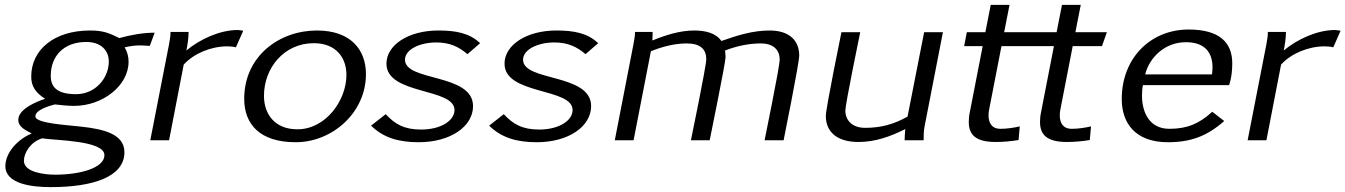

<svg xmlns="http://www.w3.org/2000/svg" viewBox="-20 -575 5515 787"><path d="M2 106C2 180 113 192 188 192C361 192 490 150 490 49C490 -26 404 -46 312 -56C253 -63 125 -69 125 -98C125 -125 182 -141 205 -147C230 -144 257 -141 284 -141C401 -141 507 -224 507 -322C507 -343 502 -362 491 -381C512 -386 534 -389 555 -389C568 -389 581 -387 594 -387L614 -441C566 -441 517 -432 469 -419C427 -440 402 -450 349 -450C203 -450 108 -372 108 -261C108 -223 124 -196 165 -170C127 -158 55 -127 55 -84C55 -55 83 -42 110 -28C52 -4 2 51 2 106ZM78 84C78 51 106 6 153 -8C206 1 408 0 408 61C408 114 307 141 207 141C161 141 78 131 78 84ZM188 -264C188 -344 240 -403 334 -403C394 -403 426 -368 426 -323C426 -256 372 -189 292 -189C219 -189 188 -214 188 -264Z M596 0H673L733 -310C775 -357 847 -385 911 -385C923 -385 936 -384 947 -381L977 -449C969 -450 962 -452 954 -452C881 -452 799 -414 744 -368C749 -394 753 -418 753 -444H679C679 -427 676 -411 673 -394Z M981 -170C981 -65 1046 8 1192 8C1342 8 1480 -113 1480 -271C1480 -372 1417 -450 1279 -450C1125 -450 981 -345 981 -170ZM1062 -182C1062 -297 1145 -398 1266 -398C1359 -398 1400 -337 1400 -268C1400 -163 1315 -45 1199 -45C1103 -45 1062 -111 1062 -182Z M1501 -60C1551 -11 1613 8 1696 8C1827 8 1919 -57 1919 -140C1919 -275 1640 -240 1640 -330C1640 -373 1702 -401 1768 -401C1824 -401 1861 -383 1896 -353L1948 -398C1904 -440 1847 -450 1777 -450C1653 -450 1564 -390 1564 -314C1564 -185 1843 -216 1843 -124C1843 -81 1788 -44 1706 -44C1637 -44 1599 -66 1561 -107Z M1985 -60C2035 -11 2097 8 2180 8C2311 8 2403 -57 2403 -140C2403 -275 2124 -240 2124 -330C2124 -373 2186 -401 2252 -401C2308 -401 2345 -383 2380 -353L2432 -398C2388 -440 2331 -450 2261 -450C2137 -450 2048 -390 2048 -314C2048 -185 2327 -216 2327 -124C2327 -81 2272 -44 2190 -44C2121 -44 2083 -66 2045 -107Z M2500 0H2577L2648 -365C2695 -384 2746 -397 2795 -397C2852 -397 2875 -372 2875 -332C2875 -304 2812 0 2812 0H2889C2889 0 2954 -318 2954 -340C2954 -346 2953 -362 2952 -368C2998 -386 3050 -397 3098 -397C3152 -397 3176 -369 3176 -330C3176 -303 3114 0 3114 0H3192C3192 0 3256 -317 3256 -347C3256 -407 3218 -450 3134 -450C3066 -450 3002 -430 2937 -407C2914 -440 2871 -450 2825 -450C2767 -450 2708 -431 2654 -409C2655 -417 2655 -444 2655 -444H2583C2583 -426 2579 -409 2576 -391Z M3365 -100C3365 -35 3410 7 3499 7C3567 7 3629 -15 3691 -46C3689 -35 3688 0 3688 0H3766C3766 -19 3766 -39 3770 -58L3845 -443H3768L3700 -97C3643 -65 3590 -51 3526 -51C3473 -51 3445 -82 3445 -122C3445 -148 3506 -443 3506 -443H3429C3429 -443 3365 -131 3365 -100Z M3932 -386H4008L3955 -114C3952 -100 3951 -87 3951 -75C3951 -21 3981 7 4062 7C4091 7 4125 4 4155 -1L4160 -57C4135 -51 4106 -47 4081 -47C4043 -47 4032 -74 4032 -102C4032 -111 4033 -121 4035 -129L4085 -386H4300L4247 -114C4244 -100 4243 -87 4243 -75C4243 -21 4273 7 4354 7C4383 7 4417 4 4447 -1L4452 -57C4427 -51 4398 -47 4373 -47C4335 -47 4324 -74 4324 -102C4324 -111 4325 -121 4327 -129L4377 -386H4497L4517 -443H4388L4410 -555H4333L4311 -443H4096L4118 -555H4041L4019 -443H3943Z M4578 -169C4578 -72 4632 8 4767 8C4861 8 4928 -17 4998 -79L4949 -117C4896 -68 4846 -47 4773 -47C4689 -47 4661 -118 4661 -183C4661 -198 4662 -213 4665 -226H5018C5018 -226 5031 -259 5031 -315C5031 -400 4980 -454 4852 -454C4697 -454 4578 -338 4578 -169ZM4674 -270C4691 -338 4753 -402 4841 -402C4922 -402 4950 -356 4950 -299C4950 -290 4949 -280 4948 -270Z M5094 0H5171L5231 -310C5273 -357 5345 -385 5409 -385C5421 -385 5434 -384 5445 -381L5475 -449C5467 -450 5460 -452 5452 -452C5379 -452 5297 -414 5242 -368C5247 -394 5251 -418 5251 -444H5177C5177 -427 5174 -411 5171 -394Z"/></svg>

Font: KpSans
Style: Italic
Weight: 400
Italic angle: -11°
Version: Version 0.66